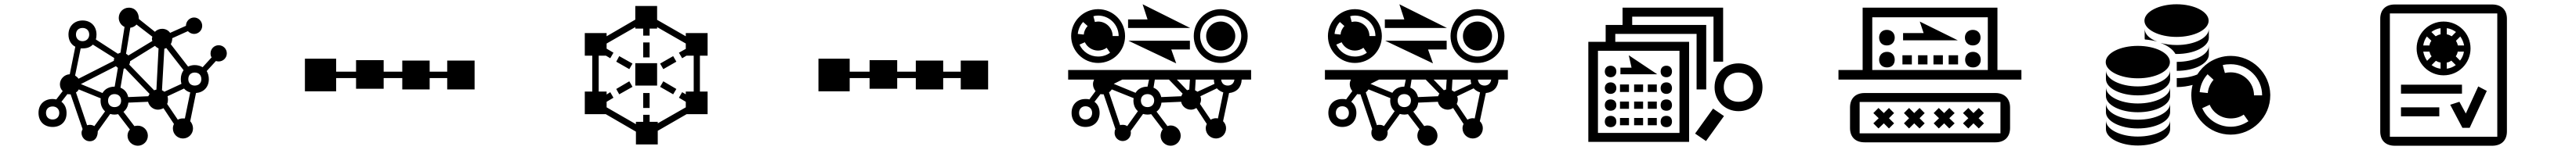

<svg xmlns="http://www.w3.org/2000/svg" viewBox="-20 -651 12040 703"><path d="M195 -122C195 -140 207 -152 226 -152C244 -152 257 -140 257 -122C257 -103 244 -91 226 -91C207 -91 195 -103 195 -122ZM450 -179C450 -158 458 -141 471 -129L421 -60C414 -64 407 -66 399 -66C395 -66 391 -65 387 -64L335 -218C341 -221 345 -226 348 -232L451 -190C450 -187 450 -183 450 -179ZM522 -341C524 -338 528 -335 531 -333L516 -245C490 -245 470 -234 459 -215L358 -257ZM485 -179C485 -198 497 -210 515 -210C534 -210 546 -198 546 -179C546 -161 534 -149 515 -149C497 -149 485 -161 485 -179ZM579 -196C575 -217 562 -232 543 -240L558 -329C560 -329 562 -330 564 -331L679 -211C677 -208 675 -204 673 -200ZM761 -164C764 -170 765 -177 765 -184C765 -190 764 -195 763 -200L840 -236C847 -228 857 -221 869 -218L844 -96C841 -96 838 -96 835 -96C826 -96 818 -94 811 -90ZM860 -280C860 -299 872 -311 890 -311C909 -311 921 -299 921 -280C921 -262 909 -250 890 -250C872 -250 860 -262 860 -280ZM335 -489C335 -508 347 -520 366 -520C384 -520 397 -508 397 -489C397 -471 384 -458 366 -458C347 -458 335 -471 335 -489ZM347 -282C343 -288 337 -293 331 -297L357 -424C379 -424 397 -425 414 -442L514 -379C513 -375 512 -371 512 -366ZM690 -469C690 -465 691 -462 692 -459L580 -391C577 -394 573 -397 569 -399L589 -521C600 -522 611 -528 618 -536L692 -479C691 -475 690 -472 690 -469ZM584 -348C586 -353 588 -358 588 -364L704 -436C709 -431 715 -427 721 -424L711 -231C707 -230 704 -229 700 -228ZM825 -280C825 -272 826 -265 828 -258L748 -221C745 -224 741 -226 737 -228L748 -423C752 -423 755 -425 757 -426L838 -322C830 -311 825 -297 825 -280ZM361 -28C361 -7 378 11 399 11C427 11 437 -12 437 -36L495 -117C501 -115 508 -114 515 -114C521 -114 527 -115 532 -116L587 -44C580 -36 576 -26 576 -15C576 11 598 32 624 32C650 32 671 11 671 -15C671 -41 650 -62 624 -62C618 -62 613 -61 608 -60L557 -127C570 -137 578 -152 580 -170L672 -174C677 -153 696 -137 718 -137C727 -137 736 -140 744 -144L793 -70C790 -64 788 -57 788 -49C788 -23 809 -2 835 -2C861 -2 882 -23 882 -49C882 -62 877 -74 869 -83L896 -215C932 -218 956 -243 956 -280C956 -295 952 -308 946 -318L989 -365C993 -364 997 -363 1002 -363C1023 -363 1040 -380 1040 -401C1040 -422 1023 -439 1002 -439C981 -439 964 -422 964 -401C964 -394 965 -388 969 -382L927 -336C917 -342 904 -346 890 -346C878 -346 868 -343 859 -339L778 -444C782 -451 785 -460 785 -472L858 -505C866 -497 876 -492 887 -492C908 -492 925 -509 925 -530C925 -551 908 -569 887 -569C866 -569 849 -551 849 -530L775 -497C767 -509 753 -516 738 -516C725 -516 713 -511 704 -502L629 -562C629 -591 613 -615 582 -615C556 -615 535 -594 535 -567C535 -549 546 -532 562 -525L543 -404C539 -403 535 -401 531 -399L428 -466C430 -473 431 -481 431 -489C431 -528 405 -555 366 -555C327 -555 300 -528 300 -489C300 -463 312 -442 332 -432L306 -303C281 -302 260 -281 260 -256C260 -243 265 -232 273 -224L243 -185C238 -186 232 -187 226 -187C186 -187 160 -161 160 -122C160 -82 186 -56 226 -56C265 -56 292 -82 291 -122V-125C290 -146 282 -163 267 -174L295 -210C299 -209 303 -209 310 -209L366 -46C363 -40 361 -34 361 -28Z M1644 -369V-315H1551V-376H1405V-223H1551V-285H1644V-235H1773V-285H1860V-232H1988V-285H2070V-232H2198V-367H2070V-315H1988V-367H1860V-315H1773V-369Z M2778 -390H2812L2832 -378L2847 -404L2815 -423V-447L2949 -524V-517H2986V-484H3016V-517H3051V-524L3185 -447V-422L3153 -404L3168 -378L3188 -390H3222V-222H3185V-209L3168 -219L3153 -193L3185 -174V-148L3054 -73V-80H3016V-113H2986V-80H2952V-69L2815 -148V-174L2847 -193L2832 -219L2815 -208V-222H2778ZM2921 -327 2936 -353 2874 -388 2860 -362ZM2936 -244 2921 -270 2860 -234 2874 -209ZM2713 -390H2748V-222H2713V-116H2811L2952 -34V26H3054V-38L3189 -116H3287V-222H3251V-390H3287V-496H3185V-481L3051 -558V-623H2949V-559L2815 -481V-496H2713ZM2949 -250H3051V-355H2949ZM3016 -215H2986V-145H3016ZM3016 -452H2986V-382H3016ZM3141 -362 3126 -388 3065 -353 3080 -327ZM3126 -209 3141 -234 3080 -270 3065 -244Z M4044 -369V-315H3951V-376H3805V-223H3951V-285H4044V-235H4173V-285H4260V-232H4388V-285H4470V-232H4598V-367H4470V-315H4388V-367H4260V-315H4173V-369Z M5023 -122C5023 -140 5035 -153 5053 -153C5072 -153 5084 -140 5084 -122C5084 -103 5072 -91 5053 -91C5035 -91 5023 -103 5023 -122ZM5277 -180C5277 -159 5285 -141 5298 -130L5248 -60C5242 -64 5235 -66 5227 -66C5223 -66 5218 -66 5215 -64L5163 -218C5168 -222 5173 -227 5176 -232L5278 -191C5278 -187 5277 -183 5277 -180ZM5225 -278H5350L5343 -245C5317 -245 5298 -234 5287 -216L5185 -258ZM5312 -180C5312 -198 5324 -210 5343 -210C5361 -210 5374 -198 5374 -180C5374 -161 5361 -149 5343 -149C5324 -149 5312 -161 5312 -180ZM5407 -196C5402 -217 5389 -233 5371 -240L5377 -278H5443L5507 -212C5504 -208 5502 -204 5501 -200ZM5541 -278 5538 -231C5535 -231 5531 -230 5528 -228L5480 -278ZM5576 -221C5572 -224 5569 -226 5565 -228L5568 -278H5653C5653 -271 5654 -264 5656 -258ZM5588 -164C5591 -170 5593 -177 5593 -185C5593 -190 5592 -195 5590 -200L5667 -237C5675 -228 5685 -222 5697 -218L5672 -96C5669 -96 5666 -97 5663 -97C5654 -97 5645 -94 5638 -90ZM5749 -278C5747 -261 5735 -250 5718 -250C5700 -250 5689 -261 5687 -278ZM5017 -492C5019 -513 5028 -533 5042 -548L5063 -529C5053 -518 5046 -504 5045 -489ZM5050 -453C5061 -430 5085 -414 5112 -414C5127 -414 5141 -419 5152 -427L5168 -404C5152 -392 5133 -386 5112 -386C5073 -386 5040 -409 5025 -442ZM5180 -482C5180 -519 5150 -550 5112 -550C5107 -550 5102 -549 5097 -548L5090 -575C5097 -577 5104 -578 5112 -578C5165 -578 5208 -535 5208 -482ZM5589 -482C5589 -535 5632 -578 5685 -578C5738 -578 5781 -535 5781 -482C5781 -429 5738 -386 5685 -386C5632 -386 5589 -429 5589 -482ZM4988 -122C4988 -83 5014 -56 5053 -56C5093 -56 5119 -83 5119 -122C5119 -145 5110 -163 5095 -174L5123 -210C5127 -209 5131 -209 5138 -209L5193 -46C5190 -41 5189 -35 5189 -28C5189 -7 5206 10 5227 10C5248 10 5265 -7 5265 -28C5265 -31 5265 -34 5264 -37L5322 -117C5329 -115 5336 -114 5343 -114C5349 -114 5355 -115 5360 -116L5414 -45C5408 -37 5404 -26 5404 -15C5404 11 5425 32 5451 32C5477 32 5498 11 5498 -15C5498 -41 5477 -63 5451 -63C5446 -63 5441 -62 5436 -60L5385 -128C5398 -137 5406 -152 5408 -170L5500 -174C5504 -153 5523 -137 5546 -137C5555 -137 5564 -140 5571 -145L5620 -70C5617 -64 5615 -57 5615 -50C5615 -23 5637 -2 5663 -2C5689 -2 5710 -23 5710 -50C5710 -63 5705 -74 5696 -83L5724 -215C5759 -218 5782 -242 5783 -278H5827V-323H4972V-278H5093C5090 -271 5088 -264 5088 -256C5088 -244 5093 -233 5100 -224L5071 -185C5065 -187 5060 -187 5053 -187C5014 -187 4988 -161 4988 -122ZM4986 -482C4986 -412 5043 -356 5112 -356C5182 -356 5238 -412 5238 -482C5238 -551 5182 -608 5112 -608C5043 -608 4986 -551 4986 -482ZM5477 -354 5454 -419H5541V-460H5254ZM5343 -560H5252V-520H5542L5320 -631ZM5617 -482C5617 -444 5647 -414 5685 -414C5722 -414 5753 -444 5753 -482C5753 -519 5722 -550 5685 -550C5647 -550 5617 -519 5617 -482ZM5559 -482C5559 -412 5615 -356 5685 -356C5754 -356 5811 -412 5811 -482C5811 -551 5754 -608 5685 -608C5615 -608 5559 -551 5559 -482Z M6223 -122C6223 -140 6235 -153 6253 -153C6272 -153 6284 -140 6284 -122C6284 -103 6272 -91 6253 -91C6235 -91 6223 -103 6223 -122ZM6477 -180C6477 -159 6485 -141 6498 -130L6448 -60C6442 -64 6435 -66 6427 -66C6423 -66 6418 -66 6415 -64L6363 -218C6368 -222 6373 -227 6376 -232L6478 -191C6478 -187 6477 -183 6477 -180ZM6425 -278H6550L6543 -245C6517 -245 6498 -234 6487 -216L6385 -258ZM6512 -180C6512 -198 6524 -210 6543 -210C6561 -210 6574 -198 6574 -180C6574 -161 6561 -149 6543 -149C6524 -149 6512 -161 6512 -180ZM6607 -196C6602 -217 6589 -233 6571 -240L6577 -278H6643L6707 -212C6704 -208 6702 -204 6701 -200ZM6741 -278 6738 -231C6735 -231 6731 -230 6728 -228L6680 -278ZM6776 -221C6772 -224 6769 -226 6765 -228L6768 -278H6853C6853 -271 6854 -264 6856 -258ZM6788 -164C6791 -170 6793 -177 6793 -185C6793 -190 6792 -195 6790 -200L6867 -237C6875 -228 6885 -222 6897 -218L6872 -96C6869 -96 6866 -97 6863 -97C6854 -97 6845 -94 6838 -90ZM6949 -278C6947 -261 6935 -250 6918 -250C6900 -250 6889 -261 6887 -278ZM6217 -492C6219 -513 6228 -533 6242 -548L6263 -529C6253 -518 6246 -504 6245 -489ZM6250 -453C6261 -430 6285 -414 6312 -414C6327 -414 6341 -419 6352 -427L6368 -404C6352 -392 6333 -386 6312 -386C6273 -386 6240 -409 6225 -442ZM6380 -482C6380 -519 6350 -550 6312 -550C6307 -550 6302 -549 6297 -548L6290 -575C6297 -577 6304 -578 6312 -578C6365 -578 6408 -535 6408 -482ZM6789 -482C6789 -535 6832 -578 6885 -578C6938 -578 6981 -535 6981 -482C6981 -429 6938 -386 6885 -386C6832 -386 6789 -429 6789 -482ZM6188 -122C6188 -83 6214 -56 6253 -56C6293 -56 6319 -83 6319 -122C6319 -145 6310 -163 6295 -174L6323 -210C6327 -209 6331 -209 6338 -209L6393 -46C6390 -41 6389 -35 6389 -28C6389 -7 6406 10 6427 10C6448 10 6465 -7 6465 -28C6465 -31 6465 -34 6464 -37L6522 -117C6529 -115 6536 -114 6543 -114C6549 -114 6555 -115 6560 -116L6614 -45C6608 -37 6604 -26 6604 -15C6604 11 6625 32 6651 32C6677 32 6698 11 6698 -15C6698 -41 6677 -63 6651 -63C6646 -63 6641 -62 6636 -60L6585 -128C6598 -137 6606 -152 6608 -170L6700 -174C6704 -153 6723 -137 6746 -137C6755 -137 6764 -140 6771 -145L6820 -70C6817 -64 6815 -57 6815 -50C6815 -23 6837 -2 6863 -2C6889 -2 6910 -23 6910 -50C6910 -63 6905 -74 6896 -83L6924 -215C6959 -218 6982 -242 6983 -278H7027V-323H6172V-278H6293C6290 -271 6288 -264 6288 -256C6288 -244 6293 -233 6300 -224L6271 -185C6265 -187 6260 -187 6253 -187C6214 -187 6188 -161 6188 -122ZM6186 -482C6186 -412 6243 -356 6312 -356C6382 -356 6438 -412 6438 -482C6438 -551 6382 -608 6312 -608C6243 -608 6186 -551 6186 -482ZM6677 -354 6654 -419H6741V-460H6454ZM6543 -560H6452V-520H6742L6520 -631ZM6817 -482C6817 -444 6847 -414 6885 -414C6922 -414 6953 -444 6953 -482C6953 -519 6922 -550 6885 -550C6847 -550 6817 -519 6817 -482ZM6759 -482C6759 -412 6815 -356 6885 -356C6954 -356 7011 -412 7011 -482C7011 -551 6954 -608 6885 -608C6815 -608 6759 -551 6759 -482Z M7829 -413V-28H7448V-413ZM8105 -311C8146 -311 8173 -283 8173 -242C8173 -201 8146 -174 8105 -174C8064 -174 8036 -201 8036 -242C8036 -283 8064 -311 8105 -311ZM7480 -81C7480 -65 7491 -55 7507 -55C7523 -55 7534 -65 7534 -81C7534 -98 7523 -108 7507 -108C7491 -108 7480 -98 7480 -81ZM7480 -316C7480 -300 7491 -289 7507 -289C7523 -289 7534 -300 7534 -316C7534 -332 7523 -343 7507 -343C7491 -343 7480 -332 7480 -316ZM7480 -238C7480 -222 7491 -211 7507 -211C7523 -211 7534 -222 7534 -238C7534 -254 7523 -265 7507 -265C7491 -265 7480 -254 7480 -238ZM7480 -158C7480 -142 7491 -132 7507 -132C7523 -132 7534 -142 7534 -158C7534 -175 7523 -185 7507 -185C7491 -185 7480 -175 7480 -158ZM7593 -220V-255H7551V-220ZM7593 -141V-175H7551V-141ZM7593 -64V-98H7551V-64ZM7659 -220V-255H7617V-220ZM7659 -141V-175H7617V-141ZM7659 -64V-98H7617V-64ZM7553 -334V-303H7725L7592 -392L7605 -334ZM7723 -220V-255H7681V-220ZM7723 -141V-175H7681V-141ZM7723 -64V-98H7681V-64ZM7874 -455H7529V-492H7909V-232H7954V-534H7608V-573H7988V-362H8033V-615H7563V-534H7484V-455H7403V14H7874ZM7741 -316C7741 -300 7751 -289 7768 -289C7784 -289 7794 -300 7794 -316C7794 -332 7784 -343 7768 -343C7751 -343 7741 -332 7741 -316ZM7741 -238C7741 -222 7751 -211 7768 -211C7784 -211 7794 -222 7794 -238C7794 -254 7784 -265 7768 -265C7751 -265 7741 -254 7741 -238ZM7741 -158C7741 -142 7751 -132 7768 -132C7784 -132 7794 -142 7794 -158C7794 -175 7784 -185 7768 -185C7751 -185 7741 -175 7741 -158ZM7741 -81C7741 -65 7751 -55 7768 -55C7784 -55 7794 -65 7794 -81C7794 -98 7784 -108 7768 -108C7751 -108 7741 -98 7741 -81ZM7986 -142 7902 -25 7953 10 8037 -107ZM8105 -354C8042 -354 7993 -309 7993 -242C7993 -178 8042 -130 8105 -130C8168 -130 8217 -175 8217 -242C8217 -306 8172 -354 8105 -354Z M8671 -173H9329V-26H8671ZM9270 -570V-323H8730V-570ZM8759 -145 8735 -121 8760 -97 8735 -73 8759 -49 8784 -73 8808 -49 8832 -73 8808 -97 8832 -121 8808 -145 8784 -121ZM8902 -145 8878 -121 8902 -97 8878 -73 8902 -49 8926 -73 8951 -49 8975 -73 8951 -97 8975 -121 8951 -145 8926 -121ZM9306 16C9348 16 9374 -9 9374 -51V-147C9374 -189 9348 -215 9306 -215H8694C8651 -215 8626 -189 8626 -147V-51C8626 -9 8651 16 8694 16ZM9041 -145 9017 -121 9042 -97 9017 -73 9041 -49 9066 -73 9090 -49 9115 -73 9090 -97 9115 -121 9090 -145 9066 -121ZM9179 -145 9154 -121 9179 -97 9154 -73 9179 -49 9203 -73 9228 -49 9252 -73 9227 -97 9252 -121 9228 -145 9203 -121ZM8762 -475C8762 -453 8776 -438 8798 -438C8820 -438 8835 -453 8835 -475C8835 -496 8820 -511 8798 -511C8776 -511 8762 -496 8762 -475ZM8762 -371C8762 -349 8777 -335 8799 -335C8821 -335 8835 -349 8835 -371C8835 -393 8821 -408 8799 -408C8777 -408 8762 -393 8762 -371ZM8915 -392H8871V-349H8915ZM8988 -392H8944V-349H8988ZM9315 -615H8685V-323H8572V-278H9427V-323H9315ZM8874 -496V-462H9130L8952 -550L8970 -496ZM9060 -392H9016V-349H9060ZM9131 -392H9087V-349H9131ZM9163 -475C9163 -453 9178 -438 9200 -438C9222 -438 9236 -453 9236 -475C9236 -496 9222 -511 9200 -511C9178 -511 9163 -496 9163 -475ZM9164 -371C9164 -349 9179 -335 9201 -335C9222 -335 9237 -349 9237 -371C9237 -393 9222 -408 9201 -408C9179 -408 9164 -393 9164 -371Z M10260 -219C10263 -251 10276 -280 10297 -303L10325 -277C10310 -260 10300 -238 10298 -215ZM10307 -160C10323 -122 10361 -96 10405 -96C10428 -96 10449 -102 10466 -114L10488 -83C10464 -67 10436 -57 10405 -57C10346 -57 10294 -93 10272 -144ZM10368 -346C10380 -349 10392 -350 10405 -350C10486 -350 10552 -285 10552 -204H10514C10514 -264 10465 -312 10405 -312C10396 -312 10386 -311 10378 -309ZM9821 -360C9821 -318 9888 -284 9971 -284C10054 -284 10121 -318 10121 -360C10121 -402 10054 -436 9971 -436C9888 -436 9821 -402 9821 -360ZM10122 -321C10122 -280 10054 -246 9971 -246C9889 -246 9822 -280 9822 -321V-281C9822 -238 9889 -204 9971 -204C10053 -204 10120 -237 10122 -279ZM10122 -242C10122 -200 10054 -166 9971 -166C9889 -166 9822 -200 9822 -242V-201C9822 -159 9889 -125 9971 -125C10053 -125 10120 -158 10122 -200ZM10122 -166C10122 -124 10054 -90 9971 -90C9889 -90 9822 -124 9822 -166V-125C9822 -83 9889 -49 9971 -49C10053 -49 10120 -82 10122 -124ZM10122 -87C10122 -45 10054 -11 9971 -11C9889 -11 9822 -45 9822 -87V-46C9822 -4 9889 31 9971 31C10053 31 10120 -3 10122 -44ZM10002 -554C10002 -512 10070 -478 10152 -478C10235 -478 10302 -512 10302 -554C10302 -596 10235 -631 10152 -631C10070 -631 10002 -596 10002 -554ZM10303 -516C10303 -474 10236 -440 10153 -440C10125 -440 10099 -444 10077 -450C10072 -452 10067 -454 10062 -456C10026 -469 10003 -491 10003 -516V-475C10003 -472 10003 -469 10004 -466C10018 -465 10040 -462 10062 -456C10067 -454 10072 -452 10077 -450C10106 -439 10134 -422 10147 -398H10153C10235 -398 10301 -432 10303 -473C10303 -496 10303 -493 10303 -516ZM10153 -319C10235 -319 10301 -352 10303 -394C10303 -416 10303 -414 10303 -436C10303 -395 10236 -361 10153 -361ZM10221 -204C10221 -103 10304 -20 10405 -20C10507 -20 10590 -103 10590 -204V-208C10588 -308 10506 -389 10405 -389C10367 -389 10332 -377 10303 -358V-360C10303 -359 10303 -359 10303 -358C10281 -343 10263 -324 10249 -302C10223 -291 10189 -285 10153 -285V-243C10180 -243 10205 -247 10227 -253C10223 -238 10221 -221 10221 -204Z M11305 -438C11307 -453 11313 -468 11322 -480L11343 -460C11338 -453 11335 -446 11334 -438ZM11323 -366C11314 -379 11308 -393 11305 -409H11334C11336 -401 11339 -393 11344 -387ZM11386 -329C11370 -331 11356 -337 11344 -346L11364 -366C11371 -362 11378 -359 11386 -358ZM11149 -588H11651V-10H11149ZM11343 -501C11355 -510 11370 -517 11386 -519V-490C11378 -489 11370 -485 11363 -481ZM11415 -358C11423 -359 11430 -362 11436 -367L11457 -346C11445 -337 11430 -331 11415 -329ZM11438 -481C11431 -485 11423 -489 11415 -490V-519C11431 -517 11446 -510 11458 -501ZM11457 -387C11461 -393 11465 -401 11466 -409H11495C11493 -393 11486 -379 11477 -367ZM11467 -438C11465 -446 11462 -453 11458 -460L11478 -480C11487 -468 11493 -453 11496 -438ZM11380 -106V-148H11201V-106ZM11486 -212V-254H11201V-212ZM11696 -563C11696 -605 11670 -630 11627 -630H11172C11129 -630 11104 -605 11104 -563V-35C11104 7 11129 32 11172 32H11627C11670 32 11696 7 11696 -35ZM11488 -52H11522L11602 -225L11562 -246L11504 -119L11474 -174L11431 -160ZM11274 -424C11274 -354 11331 -298 11400 -298C11470 -298 11526 -354 11526 -424C11526 -494 11470 -550 11400 -550C11331 -550 11274 -494 11274 -424Z"/></svg>

Font: CryptoKit 1.4
Style: Regular
Weight: 400
Monospace: yes
Designer: Oceane Juvin
Foundry: http://www.head-geneve.ch
Version: Version 1.000